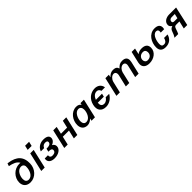

<svg xmlns="http://www.w3.org/2000/svg" viewBox="573 -2721 4735 4735"><g transform="rotate(-45 2940.0 -354.0)"><path d="M197 -649C315 -626 411 -593 459 -506C446 -508 432 -509 418 -509C237 -509 92 -355 92 -185C92 -59 172 13 296 13C474 13 610 -147 614 -317V-351C614 -650 372 -702 222 -722ZM214 -182C214 -285 279 -431 400 -431C451 -431 480 -404 491 -360C491 -353 491 -334 491 -325C491 -222 434 -66 312 -66C243 -66 214 -113 214 -182Z M947 -605 975 -722H836L809 -605ZM798 0 913 -500H793L678 0Z M957 -158C954 -146 952 -135 952 -122C952 -32 1028 14 1136 14C1267 14 1383 -53 1383 -161C1383 -206 1359 -241 1316 -264C1386 -289 1431 -342 1431 -403C1431 -478 1369 -513 1257 -513C1130 -513 1040 -438 1012 -349H1126C1152 -404 1185 -427 1240 -427C1285 -427 1311 -412 1311 -381C1311 -311 1240 -298 1182 -298H1158L1138 -212H1173C1218 -212 1256 -194 1256 -158C1256 -92 1203 -72 1139 -72C1097 -72 1068 -96 1068 -138C1068 -145 1069 -151 1070 -158Z M1935 0 2050 -500H1930L1885 -306H1671L1715 -500H1595L1480 0H1600L1651 -222H1866L1815 0Z M2106 -177C2106 -67 2162 13 2286 13C2348 13 2410 -30 2445 -63L2430 0H2550L2665 -500H2545L2534 -448C2515 -484 2477 -513 2405 -513C2226 -513 2106 -337 2106 -177ZM2227 -182C2227 -282 2293 -435 2403 -435C2470 -435 2498 -385 2498 -320C2498 -222 2437 -67 2320 -67C2250 -67 2227 -123 2227 -182Z M3088 -163C3056 -113 3011 -73 2950 -73C2869 -73 2846 -131 2853 -205H3065L3085 -289H2871C2899 -363 2951 -425 3032 -425C3083 -425 3112 -394 3125 -348H3248C3234 -448 3157 -510 3051 -510C2898 -510 2775 -411 2737 -248C2699 -85 2777 14 2930 14C3043 14 3149 -54 3207 -162Z M3299 0H3419L3489 -300C3502 -358 3563 -435 3633 -435C3681 -435 3705 -399 3705 -353C3705 -343 3705 -333 3702 -321L3627 0H3747L3817 -301C3830 -358 3889 -435 3960 -435C4007 -435 4032 -402 4032 -357C4032 -346 4030 -333 4027 -321L3953 0H4073L4149 -328C4154 -349 4156 -368 4156 -386C4156 -469 4107 -513 4007 -513C3929 -513 3885 -483 3829 -422C3814 -478 3779 -513 3691 -513C3620 -513 3573 -484 3518 -428L3534 -500H3414Z M4254 -144C4254 -48 4324 12 4446 12C4602 12 4743 -86 4743 -237C4743 -350 4666 -389 4563 -389C4497 -389 4456 -372 4412 -340L4448 -500H4330L4260 -198C4256 -179 4254 -161 4254 -144ZM4378 -170C4378 -241 4434 -303 4519 -303C4586 -303 4610 -263 4610 -209C4610 -131 4559 -74 4467 -74C4411 -74 4378 -116 4378 -170Z M4836 -153C4836 -43 4894 13 5011 13C5140 13 5230 -56 5261 -179H5139C5122 -108 5090 -65 5025 -65C4970 -65 4950 -95 4950 -154C4950 -243 4996 -434 5115 -434C5162 -434 5179 -406 5179 -367C5179 -354 5178 -342 5175 -330H5294C5298 -349 5301 -366 5301 -383C5301 -481 5229 -513 5135 -513C4942 -513 4836 -323 4836 -153Z M5324 0H5454C5472 -38 5483 -63 5499 -113C5523 -189 5537 -199 5590 -199H5695L5649 0H5769L5880 -500H5638C5530 -500 5429 -443 5429 -337C5429 -297 5455 -263 5494 -244C5448 -231 5411 -202 5396 -152C5381 -102 5356 -46 5324 0ZM5716 -290H5613C5569 -290 5551 -303 5551 -335C5551 -379 5585 -409 5635 -409H5744Z"/></g></svg>

Font: Perun SemiBold Italic
Style: Regular
Weight: 400
Italic angle: -12°
Foundry: Copyright (c) Stefan Peev, Context Ltd, 2016
Version: Version 1.026